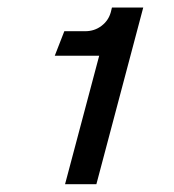

<svg xmlns="http://www.w3.org/2000/svg" viewBox="-20 -717 454 500"><path d="M238.3 -571.8H122.6L147.5 -635.7H201.7Q226.1 -635.7 244.4 -649.7Q262.7 -663.6 268.6 -685.5L271.5 -697.3H353L231 -237.3H149.4Z"/></svg>

Font: Acari Sans SemiBold
Style: Italic
Weight: 600
Italic angle: -13°
Designer: Alfredo Marco Pradil and Stefan Peev
Foundry: Hanken Design Co.
Version: Version 1.045;January 11, 2019;FontCreator 11.5.0.2425 64-bi